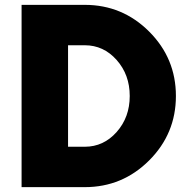

<svg xmlns="http://www.w3.org/2000/svg" viewBox="-20 -770 786 790"><path d="M68.8 0V-750H328.8Q483.8 -750 593.8 -640Q703.8 -530 703.8 -375Q703.8 -220 593.8 -110Q483.8 0 328.8 0ZM260 -166.2H328.8Q406.2 -166.2 460 -226.9Q513.8 -287.5 513.8 -375Q513.8 -462.5 460 -523.1Q406.2 -583.8 328.8 -583.8H260Z"/></svg>

Font: Now Alt Black
Style: Regular
Weight: 900
Designer: Alfredo Marco Pradil
Foundry: Alfredo Marco Pradil
Version: Version 1.002;PS 001.002;hotconv 1.0.88;makeotf.lib2.5.64775